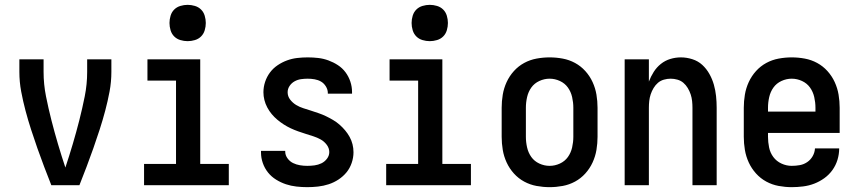

<svg xmlns="http://www.w3.org/2000/svg" viewBox="-20 -765 3540 793"><path d="M192 0Q177 -38 162.5 -76Q148 -114 134.5 -152.5Q121 -191 108.5 -229.5Q96 -268 85.5 -307.5Q75 -347 67.5 -387Q60 -427 60 -468V-520H160V-468Q160 -417 170 -367Q180 -317 192.5 -268Q205 -219 219.5 -170Q234 -121 250 -73Q266 -121 280.5 -170Q295 -219 307.5 -268Q320 -317 330 -367Q340 -417 340 -468V-520H440V-468Q440 -427 432.5 -387Q425 -347 414.5 -307.5Q404 -268 391.5 -229.5Q379 -191 365.5 -152.5Q352 -114 337.5 -76Q323 -38 308 0Z M575 0V-88H707V-432H589V-520H807V-88H925V0ZM755 -595Q740 -595 725 -599.5Q710 -604 699.5 -614.5Q689 -625 684.5 -640Q680 -655 680 -670Q680 -685 684.5 -700Q689 -715 699.5 -725.5Q710 -736 725 -740.5Q740 -745 755 -745Q770 -745 785 -740.5Q800 -736 810.5 -725.5Q821 -715 825.5 -700Q830 -685 830 -670Q830 -655 825.5 -640Q821 -625 810.5 -614.5Q800 -604 785 -599.5Q770 -595 755 -595Z M1249 8Q1227 8 1204.5 5.5Q1182 3 1161 -4Q1140 -11 1120.5 -23Q1101 -35 1087 -52.5Q1073 -70 1065.5 -91.5Q1058 -113 1058 -135V-142H1158V-139Q1158 -124 1167.5 -111Q1177 -98 1190.5 -91.5Q1204 -85 1219 -82.5Q1234 -80 1249 -80Q1264 -80 1279 -82Q1294 -84 1307.5 -90.5Q1321 -97 1330.5 -109.5Q1340 -122 1340 -137Q1340 -153 1329.5 -167Q1319 -181 1304.5 -189Q1290 -197 1274.5 -202Q1259 -207 1243 -212Q1227 -217 1211.5 -222.5Q1196 -228 1181 -235Q1166 -242 1152 -251Q1138 -260 1125.5 -270.5Q1113 -281 1102.5 -293.5Q1092 -306 1084 -321Q1076 -336 1072 -352Q1068 -368 1068 -384Q1068 -406 1075 -427Q1082 -448 1095 -465.5Q1108 -483 1126.5 -495.5Q1145 -508 1165.5 -515.5Q1186 -523 1207.5 -525.5Q1229 -528 1251 -528Q1273 -528 1294.5 -525.5Q1316 -523 1336.5 -515.5Q1357 -508 1375.5 -496Q1394 -484 1407 -466.5Q1420 -449 1427 -428Q1434 -407 1434 -385V-378H1334V-381Q1334 -395 1326 -408Q1318 -421 1306 -428Q1294 -435 1279.5 -437.5Q1265 -440 1251 -440Q1237 -440 1223 -438Q1209 -436 1196.5 -429Q1184 -422 1176 -410Q1168 -398 1168 -384Q1168 -367 1178.5 -353.5Q1189 -340 1203 -331.5Q1217 -323 1233 -318Q1249 -313 1264.5 -308Q1280 -303 1296 -297.5Q1312 -292 1326.5 -285Q1341 -278 1355.5 -269.5Q1370 -261 1382.5 -250Q1395 -239 1405.5 -226.5Q1416 -214 1424 -199.5Q1432 -185 1436 -169Q1440 -153 1440 -136Q1440 -114 1432.5 -92Q1425 -70 1411 -53Q1397 -36 1378 -23.5Q1359 -11 1337.5 -4Q1316 3 1293.5 5.5Q1271 8 1249 8Z M1575 0V-88H1707V-432H1589V-520H1807V-88H1925V0ZM1755 -595Q1740 -595 1725 -599.5Q1710 -604 1699.5 -614.5Q1689 -625 1684.5 -640Q1680 -655 1680 -670Q1680 -685 1684.5 -700Q1689 -715 1699.5 -725.5Q1710 -736 1725 -740.5Q1740 -745 1755 -745Q1770 -745 1785 -740.5Q1800 -736 1810.5 -725.5Q1821 -715 1825.5 -700Q1830 -685 1830 -670Q1830 -655 1825.5 -640Q1821 -625 1810.5 -614.5Q1800 -604 1785 -599.5Q1770 -595 1755 -595Z M2250 8Q2223 8 2196 3Q2169 -2 2145 -15Q2121 -28 2102.5 -48.5Q2084 -69 2072.5 -94Q2061 -119 2056.5 -146Q2052 -173 2052 -200V-320Q2052 -347 2056.5 -374Q2061 -401 2072.5 -426Q2084 -451 2102.5 -471.5Q2121 -492 2145 -505Q2169 -518 2196 -523Q2223 -528 2250 -528Q2277 -528 2304 -523Q2331 -518 2355 -505Q2379 -492 2397.5 -471.5Q2416 -451 2427.5 -426Q2439 -401 2443.5 -374Q2448 -347 2448 -320V-200Q2448 -173 2443.5 -146Q2439 -119 2427.5 -94Q2416 -69 2397.5 -48.5Q2379 -28 2355 -15Q2331 -2 2304 3Q2277 8 2250 8ZM2250 -80Q2272 -80 2292.5 -89.5Q2313 -99 2325.5 -116.5Q2338 -134 2343 -156Q2348 -178 2348 -200V-320Q2348 -342 2343 -364Q2338 -386 2325.5 -403.5Q2313 -421 2292.5 -430.5Q2272 -440 2250 -440Q2228 -440 2207.5 -430.5Q2187 -421 2174.5 -403.5Q2162 -386 2157 -364Q2152 -342 2152 -320V-200Q2152 -178 2157 -156Q2162 -134 2174.5 -116.5Q2187 -99 2207.5 -89.5Q2228 -80 2250 -80Z M2560 0V-520H2660V-428Q2668 -449 2680 -468Q2692 -487 2709.5 -501Q2727 -515 2748.5 -521.5Q2770 -528 2792 -528Q2816 -528 2839.5 -520.5Q2863 -513 2880.5 -497Q2898 -481 2910 -459.5Q2922 -438 2928.5 -415Q2935 -392 2937.5 -368Q2940 -344 2940 -320V0H2840V-320Q2840 -334 2838.5 -348Q2837 -362 2832.5 -375.5Q2828 -389 2820.5 -401.5Q2813 -414 2802.5 -423Q2792 -432 2778 -436Q2764 -440 2750 -440Q2736 -440 2722 -436Q2708 -432 2697.5 -423Q2687 -414 2679.5 -401.5Q2672 -389 2667.5 -375.5Q2663 -362 2661.5 -348Q2660 -334 2660 -320V0Z M3250 8Q3223 8 3196 3Q3169 -2 3145 -15Q3121 -28 3102.5 -48.5Q3084 -69 3072.5 -94Q3061 -119 3056.5 -146Q3052 -173 3052 -200V-320Q3052 -347 3056.5 -374Q3061 -401 3072.5 -426Q3084 -451 3102.5 -471.5Q3121 -492 3145 -505Q3169 -518 3196 -523Q3223 -528 3250 -528Q3277 -528 3304 -523Q3331 -518 3355 -505Q3379 -492 3397.5 -471.5Q3416 -451 3427.5 -426Q3439 -401 3443.5 -374Q3448 -347 3448 -320V-216H3152V-200Q3152 -178 3156.5 -156Q3161 -134 3174 -116.5Q3187 -99 3207.5 -89.5Q3228 -80 3250 -80Q3267 -80 3283.5 -83Q3300 -86 3314 -95.5Q3328 -105 3336.5 -120Q3345 -135 3346 -152H3446Q3446 -128 3439 -105Q3432 -82 3418 -62.5Q3404 -43 3384.5 -29Q3365 -15 3343 -6.5Q3321 2 3297 5Q3273 8 3250 8ZM3348 -304V-320Q3348 -342 3343 -364Q3338 -386 3325.5 -403.5Q3313 -421 3292.5 -430.5Q3272 -440 3250 -440Q3228 -440 3207.5 -430.5Q3187 -421 3174.5 -403.5Q3162 -386 3157 -364Q3152 -342 3152 -320V-304Z"/></svg>

Font: Iosevka Term Curly Semibold
Style: Regular
Weight: 600
Designer: Belleve Invis
Foundry: Belleve Invis
Version: Version 32.3.0